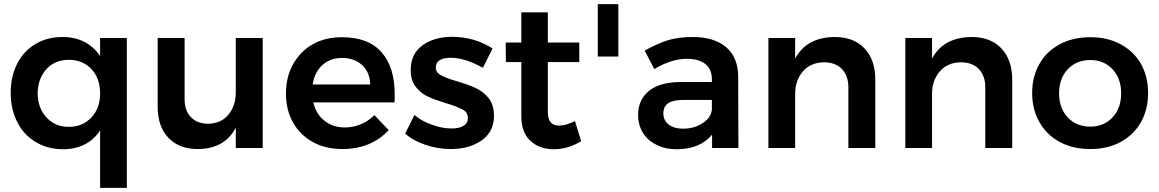

<svg xmlns="http://www.w3.org/2000/svg" viewBox="-20 -720 5637 934"><path d="M597 -535H467V-447C447 -477 422 -500 391 -516C360 -532 325 -540 284 -540C235 -540 191 -529 153 -506C114 -483 85 -452 64 -411C43 -370 32 -322 32 -269C32 -215 43 -167 64 -126C85 -84 115 -52 154 -29C192 -6 236 6 287 6C327 6 362 -2 393 -18C423 -33 448 -56 467 -86V194H597ZM425 -149C396 -118 360 -103 315 -103C270 -103 234 -118 206 -149C178 -179 164 -218 163 -266C164 -314 178 -353 206 -384C234 -414 270 -429 315 -429C360 -429 396 -414 425 -384C453 -353 467 -314 467 -266C467 -218 453 -179 425 -149Z M1258 -535H1127V-271C1127 -227 1115 -191 1091 -162C1067 -133 1034 -119 993 -118C957 -118 929 -129 909 -150C888 -171 878 -201 878 -238V-535H747V-200C747 -137 764 -87 799 -50C834 -13 881 5 941 5C1029 5 1091 -30 1127 -99V0H1258Z M1836 -466C1793 -515 1728 -539 1643 -539C1590 -539 1543 -528 1502 -505C1461 -482 1429 -449 1406 -408C1383 -367 1371 -319 1371 -266C1371 -213 1382 -166 1405 -125C1428 -84 1460 -52 1502 -29C1543 -6 1591 5 1646 5C1693 5 1735 -3 1774 -19C1812 -35 1844 -58 1871 -87L1801 -160C1782 -141 1761 -126 1736 -116C1711 -105 1684 -100 1657 -100C1618 -100 1585 -111 1558 -133C1531 -154 1513 -184 1504 -222H1899C1900 -231 1900 -244 1900 -261C1900 -349 1879 -417 1836 -466ZM1781 -309H1501C1507 -349 1523 -381 1549 -404C1574 -427 1606 -438 1644 -438C1685 -438 1717 -426 1742 -403C1767 -380 1780 -348 1781 -309Z M2249 -426C2276 -417 2303 -405 2329 -390L2376 -484C2349 -502 2319 -516 2285 -526C2250 -536 2215 -541 2180 -541C2122 -541 2074 -527 2036 -500C1997 -472 1978 -432 1978 -379C1978 -345 1986 -318 2003 -297C2020 -276 2039 -260 2062 -250C2085 -239 2114 -229 2150 -218C2187 -207 2214 -196 2231 -187C2248 -178 2256 -164 2256 -145C2256 -128 2249 -116 2235 -108C2220 -99 2201 -95 2177 -95C2147 -95 2115 -101 2082 -113C2049 -124 2020 -140 1996 -161L1951 -70C1978 -46 2012 -28 2051 -15C2090 -2 2131 5 2172 5C2233 5 2283 -9 2323 -37C2363 -65 2383 -105 2383 -157C2383 -192 2374 -221 2357 -243C2339 -264 2318 -281 2294 -292C2270 -303 2239 -314 2202 -325C2167 -335 2141 -345 2125 -354C2108 -363 2100 -375 2100 -392C2100 -408 2107 -420 2120 -428C2133 -435 2150 -439 2172 -439C2195 -439 2221 -435 2249 -426Z M2807 -33 2777 -131C2746 -116 2721 -109 2701 -109C2682 -109 2668 -114 2659 -125C2650 -135 2645 -152 2645 -177V-418H2798V-513H2645V-660H2516V-513H2440L2441 -418H2516V-154C2516 -101 2531 -62 2560 -35C2589 -8 2627 6 2673 6C2720 6 2764 -7 2807 -33Z M2888 -700V-445H2988V-700Z M3444 0H3572L3571 -350C3570 -410 3551 -457 3513 -490C3474 -523 3420 -540 3351 -540C3305 -540 3265 -535 3231 -525C3196 -514 3158 -497 3116 -474L3163 -384C3218 -417 3271 -434 3322 -434C3361 -434 3391 -425 3412 -408C3433 -391 3443 -366 3443 -335V-321H3287C3222 -320 3172 -306 3137 -278C3102 -249 3084 -210 3084 -160C3084 -129 3092 -100 3107 -75C3122 -50 3144 -30 3173 -16C3201 -1 3234 6 3271 6C3309 6 3343 0 3372 -12C3401 -24 3425 -42 3444 -65ZM3398 -121C3371 -103 3339 -94 3302 -94C3273 -94 3250 -101 3233 -114C3216 -127 3207 -145 3207 -168C3207 -191 3215 -208 3232 -219C3248 -229 3273 -234 3308 -234H3443V-186C3440 -160 3425 -138 3398 -121Z M4185 -485C4150 -522 4101 -540 4040 -540C3949 -539 3885 -504 3848 -435V-535H3718V0H3848V-263C3848 -308 3861 -344 3886 -373C3911 -402 3945 -416 3988 -417C4025 -417 4054 -406 4075 -385C4096 -363 4107 -333 4107 -296V0H4238V-334C4238 -397 4220 -448 4185 -485Z M4851 -485C4816 -522 4767 -540 4706 -540C4615 -539 4551 -504 4514 -435V-535H4384V0H4514V-263C4514 -308 4527 -344 4552 -373C4577 -402 4611 -416 4654 -417C4691 -417 4720 -406 4741 -385C4762 -363 4773 -333 4773 -296V0H4904V-334C4904 -397 4886 -448 4851 -485Z M5431 -505C5388 -528 5339 -539 5284 -539C5228 -539 5179 -528 5136 -505C5093 -482 5060 -451 5037 -410C5013 -369 5001 -321 5001 -268C5001 -214 5013 -166 5037 -125C5060 -84 5093 -52 5136 -29C5179 -6 5228 5 5284 5C5339 5 5388 -6 5431 -29C5473 -52 5506 -84 5530 -125C5553 -166 5565 -214 5565 -268C5565 -321 5553 -369 5530 -410C5506 -451 5473 -482 5431 -505ZM5174 -383C5202 -413 5239 -428 5284 -428C5328 -428 5364 -413 5392 -383C5420 -353 5434 -314 5434 -266C5434 -218 5420 -179 5392 -149C5364 -119 5328 -104 5284 -104C5239 -104 5202 -119 5174 -149C5146 -179 5132 -218 5132 -266C5132 -314 5146 -353 5174 -383Z"/></svg>

Font: Argentum Sans Medium
Style: Regular
Weight: 500
Designer: Julieta Ulanovsky
Foundry: Julieta Ulanovsky
Version: Version 5.001;January 29, 2019;FontCreator 11.5.0.2425 64-bi